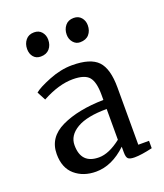

<svg xmlns="http://www.w3.org/2000/svg" viewBox="-116 -670 646 757"><g transform="rotate(-20 207.0 -292.0)"><path d="M35 -110Q35 -180 104.5 -213Q174 -246 281 -248V-270Q281 -323 263 -344.5Q245 -366 195 -366Q136 -366 66 -328L47 -364Q64 -379 114 -399Q164 -419 211 -419Q288 -419 319 -386.5Q350 -354 350 -275V-35H395V-4Q348 7 320 7Q301 7 293.5 1Q286 -5 286 -26V-50Q225 8 158 8Q105 8 70 -22Q35 -52 35 -110ZM188 -41Q230 -41 281 -81V-210Q198 -210 155.5 -185Q113 -160 113 -119Q113 -41 188 -41ZM108 -493Q89 -493 78 -506Q67 -519 67 -539Q67 -561 79.5 -576.5Q92 -592 115 -592Q135 -592 146.5 -578.5Q158 -565 158 -546Q158 -523 145 -508Q132 -493 108 -493ZM273 -493Q256 -493 244.5 -506.5Q233 -520 233 -539Q233 -561 245.5 -576.5Q258 -592 281 -592Q301 -592 312.5 -578.5Q324 -565 324 -546Q324 -523 311 -508Q298 -493 273 -493Z"/></g></svg>

Font: Aikya
Style: Regular
Weight: 400
Designer: Neelakash Kshetrimayum (Latin subset based on Merriweather by Eben Sorkin)
Foundry: Brand New Type
Version: Version 1.00 b005